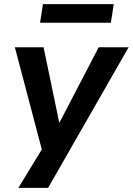

<svg xmlns="http://www.w3.org/2000/svg" viewBox="-20 -730 643 930"><path d="M69 180 197 -30 192 30 52 -501H191L267 -136H268L458 -501H603L213 180ZM174 -620 188 -710H531L517 -620Z"/></svg>

Font: Nunito Sans 7pt
Style: Bold Italic
Weight: 700
Italic angle: -9°
Version: Version 3.101;gftools[0.9.27]